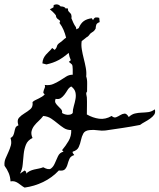

<svg xmlns="http://www.w3.org/2000/svg" viewBox="-50 -806 728 877"><path d="M657.2 -306.6Q661.1 -292 654.3 -282.2Q647.5 -272.5 635.7 -264.2Q624 -255.9 611.3 -249Q598.6 -242.2 589.8 -235.4Q549.8 -227.5 510.7 -221.7Q471.7 -215.8 431.6 -210Q416 -208 396.5 -210.9Q377 -213.9 360.4 -211.9Q337.9 -210 330.6 -196.3Q323.2 -182.6 319.8 -166Q316.4 -149.4 309.6 -134.3Q302.7 -119.1 282.2 -113.3Q280.3 -108.4 283.7 -105Q287.1 -101.6 289.1 -97.7Q272.5 -92.8 267.1 -80.1Q261.7 -67.4 258.3 -54.7Q254.9 -42 247.1 -33.2Q239.3 -24.4 218.8 -27.3Q187.5 5.9 147 25.4Q106.4 44.9 62.5 50.8Q54.7 46.9 47.4 41Q40 35.2 32.7 30.3Q25.4 25.4 17.1 22.9Q8.8 20.5 -2 22.5Q-2.9 2 -10.3 -15.6Q-17.6 -33.2 -29.3 -48.8Q-31.2 -66.4 -24.9 -81.5Q-18.6 -96.7 -11.7 -111.3Q-4.9 -126 -0.5 -141.6Q3.9 -157.2 -2 -175.8Q7.8 -180.7 11.2 -189Q14.6 -197.3 16.1 -205.6Q17.6 -213.9 20.5 -221.7Q23.4 -229.5 34.2 -233.4Q26.4 -256.8 36.6 -268.1Q46.9 -279.3 61.5 -288.1Q76.2 -296.9 88.9 -307.6Q101.6 -318.4 98.6 -339.8Q104.5 -345.7 112.3 -349.1Q120.1 -352.5 127.4 -356.4Q134.8 -360.4 141.6 -364.3Q148.4 -368.2 154.3 -375Q147.5 -379.9 147.9 -384.8Q148.4 -389.6 150.4 -395Q152.3 -400.4 154.8 -406.2Q157.2 -412.1 154.3 -418Q175.8 -415 192.4 -421.9Q209 -428.7 223.6 -438Q238.3 -447.3 252 -456.1Q265.6 -464.8 282.2 -464.8Q282.2 -467.8 282.2 -475.1Q282.2 -482.4 282.2 -489.7Q282.2 -497.1 281.2 -503.9Q280.3 -510.7 277.3 -512.7L264.6 -523.4L273.4 -531.2Q266.6 -545.9 263.7 -564.5Q240.2 -543.9 216.8 -531.2Q193.4 -518.6 162.1 -511.7L143.6 -516.6Q144.5 -530.3 148.9 -539.6Q153.3 -548.8 159.7 -556.2Q166 -563.5 173.3 -570.3Q180.7 -577.1 188.5 -586.9Q190.4 -585 193.8 -582.5Q197.3 -580.1 200.2 -578.1Q208 -585.9 210 -594.7Q211.9 -603.5 223.6 -611.3Q231.4 -616.2 237.8 -622.6Q244.1 -628.9 252 -633.8Q247.1 -653.3 240.2 -669.4Q233.4 -685.5 221.7 -701.2L224.6 -709V-710Q220.7 -714.8 217.3 -716.8Q213.9 -718.8 211.9 -720.7Q210 -722.7 208 -725.6Q206.1 -728.5 205.1 -736.3Q199.2 -744.1 191.9 -751Q184.6 -757.8 177.7 -763.7Q182.6 -765.6 186.5 -768.1Q190.4 -770.5 194.3 -772.5L195.3 -783.2Q214.8 -791 227.5 -776.4Q232.4 -777.3 240.2 -774.9Q248 -772.5 249 -767.6H259.8L261.7 -755.9Q269.5 -747.1 272.9 -743.7Q276.4 -740.2 277.3 -726.6L275.4 -724.6Q280.3 -712.9 284.7 -702.6Q289.1 -692.4 296.9 -681.6L298.8 -671.9L309.6 -677.7Q318.4 -699.2 332.5 -709.5Q346.7 -719.7 369.1 -722.7L375 -713.9Q379.9 -724.6 386.2 -726.1Q392.6 -727.5 403.3 -724.6L405.3 -705.1Q392.6 -700.2 390.1 -693.8Q387.7 -687.5 386.7 -674.8Q382.8 -668.9 380.4 -666Q377.9 -663.1 375.5 -661.6Q373 -660.2 370.1 -658.2Q367.2 -656.2 362.3 -652.3Q360.4 -649.4 355.5 -643.6Q350.6 -637.7 346.7 -636.7Q340.8 -631.8 335 -627.4Q329.1 -623 323.2 -618.2Q320.3 -600.6 323.7 -580.1Q327.1 -559.6 332.5 -538.6Q337.9 -517.6 341.8 -496.6Q345.7 -475.6 343.8 -457Q348.6 -443.4 348.1 -422.9Q347.7 -402.3 347.7 -387.7Q342.8 -382.8 344.2 -375Q345.7 -367.2 346.7 -361.3Q347.7 -341.8 347.2 -322.3Q346.7 -302.7 346.7 -283.2Q374 -267.6 402.8 -263.7Q431.6 -259.8 460 -276.4Q470.7 -266.6 480.5 -270.5Q490.2 -274.4 499.5 -280.3Q508.8 -286.1 518.6 -287.1Q528.3 -288.1 538.1 -271.5Q551.8 -284.2 566.4 -287.6Q581.1 -291 596.7 -291.5Q612.3 -292 627.4 -293.9Q642.6 -295.9 657.2 -306.6ZM282.2 -290Q282.2 -304.7 287.1 -321.3Q292 -337.9 294.9 -354Q297.9 -370.1 294.4 -384.8Q291 -399.4 275.4 -411.1Q264.6 -405.3 258.3 -394.5Q252 -383.8 244.6 -374Q237.3 -364.3 228 -357.9Q218.8 -351.6 204.1 -354.5Q199.2 -342.8 204.1 -335Q209 -327.1 215.8 -320.8Q222.7 -314.5 229 -307.1Q235.4 -299.8 233.4 -290Q237.3 -287.1 244.1 -284.7Q251 -282.2 258.3 -281.7Q265.6 -281.2 272.5 -283.2Q279.3 -285.2 282.2 -290ZM275.4 -211.9Q255.9 -211.9 241.7 -221.2Q227.5 -230.5 213.4 -242.2Q199.2 -253.9 184.1 -264.2Q168.9 -274.4 147.5 -276.4Q138.7 -264.6 127 -253.9Q115.2 -243.2 106.4 -231.9Q97.7 -220.7 94.2 -207Q90.8 -193.4 98.6 -175.8Q76.2 -165 68.4 -145Q60.5 -125 58.1 -101.6Q55.7 -78.1 53.7 -54.7Q51.8 -31.2 41 -12.7L62.5 -27.3Q66.4 -25.4 68.8 -21.5Q71.3 -17.6 69.3 -12.7Q77.1 -20.5 86.4 -24.9Q95.7 -29.3 106 -31.7Q116.2 -34.2 127 -36.1Q137.7 -38.1 147.5 -42Q171.9 -28.3 182.6 -36.1Q193.4 -43.9 200.2 -59.6Q207 -75.2 214.8 -92.3Q222.7 -109.4 240.2 -113.3L233.4 -120.1Q250 -139.6 263.2 -162.1Q276.4 -184.6 275.4 -211.9Z"/></svg>

Font: Homemade Apple
Style: Regular
Weight: 400
Designer: Font Diner, Inc
Foundry: Font Diner, Inc
Version: Version 1.000